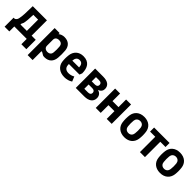

<svg xmlns="http://www.w3.org/2000/svg" viewBox="336 -1935 3552 3552"><g transform="rotate(45 2112.0 -159.5)"><path d="M10 130H134V0H459V140H589V-106H481V-507H110C109 -339 105 -240 89 -171C82 -137 64 -117 40 -106H10ZM200 -106C189 -106 185 -113 189 -124L211 -174C221 -219 229 -296 231 -401H356V-106Z M683 200H813V-21C813 -32 821 -38 833 -30L891 4C904 7 913 9 931 9C1043 9 1106 -58 1115 -165C1118 -201 1119 -228 1119 -255C1119 -286 1118 -315 1115 -353C1104 -455 1042 -519 931 -519C882 -519 838 -501 813 -478V-507H683ZM900 -99C845 -99 813 -131 813 -175V-333C813 -379 843 -408 900 -408C958 -408 984 -374 988 -331C993 -279 993 -229 988 -177C985 -135 959 -99 900 -99Z M1451 10C1510 10 1564 -4 1612 -36L1573 -131C1539 -109 1495 -97 1455 -97C1393 -97 1347 -125 1341 -191C1340 -202 1339 -213 1339 -223H1616L1636 -275C1636 -415 1580 -517 1429 -517C1309 -517 1236 -440 1223 -338C1219 -305 1217 -277 1217 -249C1217 -221 1219 -195 1223 -163C1239 -64 1319 10 1451 10ZM1340 -312V-314C1344 -374 1371 -416 1430 -416C1497 -416 1515 -365 1517 -312Z M1742 0H1963C2085 0 2154 -53 2154 -145C2154 -206 2119 -250 2059 -264C2111 -282 2139 -321 2139 -368C2139 -457 2074 -507 1953 -507H1742ZM1961 -101H1865V-213H1962C2005 -213 2029 -191 2029 -157C2029 -120 2005 -101 1961 -101ZM1949 -295H1865V-406H1949C1991 -406 2015 -387 2015 -351C2015 -314 1990 -295 1949 -295Z M2265 0H2395V-202H2552V0H2682V-507H2552V-308H2395V-507H2265Z M3020 11C3147 11 3220 -64 3235 -164C3239 -196 3241 -224 3241 -252C3241 -281 3239 -310 3235 -343C3222 -445 3147 -519 3020 -519C2892 -519 2818 -444 2804 -343C2800 -310 2798 -281 2798 -252C2798 -224 2800 -196 2804 -164C2817 -64 2892 11 3020 11ZM3020 -97C2963 -97 2932 -135 2928 -181C2922 -233 2923 -273 2927 -326C2931 -372 2963 -411 3020 -411C3077 -411 3107 -372 3112 -326C3117 -272 3117 -233 3111 -181C3106 -136 3077 -97 3020 -97Z M3421 0H3552V-401H3689V-507H3285V-401H3421Z M3954 11C4081 11 4154 -64 4169 -164C4173 -196 4175 -224 4175 -252C4175 -281 4173 -310 4169 -343C4156 -445 4081 -519 3954 -519C3826 -519 3752 -444 3738 -343C3734 -310 3732 -281 3732 -252C3732 -224 3734 -196 3738 -164C3751 -64 3826 11 3954 11ZM3954 -97C3897 -97 3866 -135 3862 -181C3856 -233 3857 -273 3861 -326C3865 -372 3897 -411 3954 -411C4011 -411 4041 -372 4046 -326C4051 -272 4051 -233 4045 -181C4040 -136 4011 -97 3954 -97Z"/></g></svg>

Font: Finlandica SemiBold
Style: Regular
Weight: 600
Designer: Niklas Ekholm, Juho Hiilivirta, Jaakko Suomalainen
Foundry: Helsinki Type Studio
Version: Version 2.000;Glyphs 3.2 (3202)